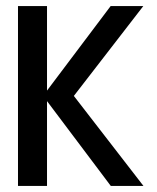

<svg xmlns="http://www.w3.org/2000/svg" viewBox="-20 -615 518 635"><path d="M39.5 0H135.5V-595H39.5ZM120.5 -295.5H222.5L454 -595H346ZM346.5 0H454.5L222.5 -300L120.5 -300.5Z"/></svg>

Font: Anybody SemiCondensed
Style: Regular
Weight: 400
Width: 4
Version: Version 1.113;gftools[0.9.25]